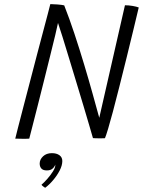

<svg xmlns="http://www.w3.org/2000/svg" viewBox="-20 -656 681 912"><path d="M119 2.5Q106 3.5 85 3.2Q64 3 52.5 2.5Q55 -8.5 65.2 -48.5Q75.5 -88.5 90.5 -146.2Q105.5 -204 122.8 -269.8Q140 -335.5 156.5 -399Q173 -462.5 186.5 -512.5Q197.5 -553.5 206.2 -586.8Q215 -620 219 -636.5Q231.5 -636.5 253.5 -634.8Q275.5 -633 285 -630.5Q309.5 -568.5 333.5 -496Q357.5 -423.5 379.5 -350.2Q401.5 -277 419.8 -211.2Q438 -145.5 451.5 -96.5L573.5 -631Q591.5 -631 610.2 -627.8Q629 -624.5 639 -620.5Q629.5 -579.5 614.2 -516.8Q599 -454 581.5 -382.8Q564 -311.5 546.8 -243.8Q529.5 -176 516 -124.5Q504 -79 493.5 -44.2Q483 -9.5 478.5 0.5Q470 1 462.8 1Q455.5 1 449 1Q441.5 1 434.5 0.8Q427.5 0.5 421.5 0Q417 -16 405.2 -56.2Q393.5 -96.5 377.2 -150.8Q361 -205 342.8 -264.8Q324.5 -324.5 307.5 -381Q290.5 -437.5 276.8 -481.2Q263 -525 255.5 -547Q252.5 -531 242.5 -489.5Q232.5 -448 218.5 -391.8Q204.5 -335.5 189.2 -274Q174 -212.5 159.5 -155.8Q145 -99 134.2 -56.8Q123.5 -14.5 119 2.5ZM194.5 236Q192 234.5 186 230.2Q180 226 177 221.5Q188.5 212 204 194.5Q219.5 177 231 159Q242.5 141 242.5 129.5Q243 127 242.5 126Q239.5 136 229.8 144.8Q220 153.5 202.5 153.5Q184.5 153.5 176.5 144.5Q168.5 135.5 168.5 121Q168.5 101.5 184.5 86.5Q200.5 71.5 226.5 71.5Q248.5 71.5 262.2 81.2Q276 91 276 109Q276 129.5 263.5 153.8Q251 178 232.2 200Q213.5 222 194.5 236Z"/></svg>

Font: Grandstander ExtraLight
Style: Italic
Weight: 200
Italic angle: -15°
Designer: Tyler Finck
Foundry: Etcetera Type Co
Version: Version 1.200; ttfautohint (v1.8.3)